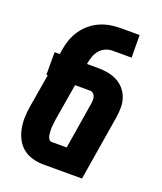

<svg xmlns="http://www.w3.org/2000/svg" viewBox="-136 -824 772 913"><g transform="rotate(20 250.0 -367.5)"><path d="M388 0H194Q165 0 137.5 -7.5Q110 -15 89 -32Q68 -49 55.5 -73Q43 -97 37.5 -124.5Q32 -152 33 -181Q34 -210 39 -240L67 -406H60V-520H86L90 -545Q94 -570 103 -595.5Q112 -621 127.5 -644Q143 -667 165 -685.5Q187 -704 212 -715Q237 -726 263 -730.5Q289 -735 315 -735H412L413 -621H316Q299 -621 281.5 -613.5Q264 -606 252 -591.5Q240 -577 234 -560Q228 -543 225 -526L224 -520H280Q306 -520 330.5 -515.5Q355 -511 376.5 -500Q398 -489 414 -470.5Q430 -452 438 -429Q446 -406 446 -380.5Q446 -355 442 -330ZM194 -114H269L307 -348Q309 -358 309 -367.5Q309 -377 306.5 -385.5Q304 -394 297 -400Q290 -406 280 -406H205L174 -221Q173 -211 171.5 -200.5Q170 -190 169.5 -180Q169 -170 169.5 -160Q170 -150 171.5 -140.5Q173 -131 178.5 -122.5Q184 -114 194 -114Z"/></g></svg>

Font: Iosevka Heavy
Style: Italic
Weight: 900
Italic angle: -9°
Monospace: yes
Designer: Belleve Invis
Foundry: Belleve Invis
Version: Version 32.5.0; ttfautohint (v1.8.4)